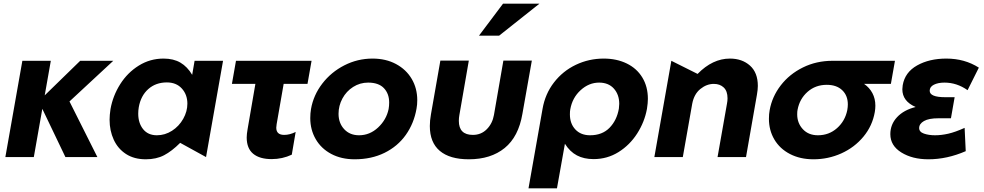

<svg xmlns="http://www.w3.org/2000/svg" viewBox="-20 -850 5325 1039"><path d="M255 -521H101L9 0H163L209 -261L334 0H507L356 -301L593 -521H414L222 -334Z M883 -404Q934 -404 964 -371Q994 -338 994 -289Q994 -247 971.5 -207Q949 -167 911 -142.5Q873 -118 829 -118Q781 -118 754.5 -151Q728 -184 728 -235Q728 -252 731 -270Q742 -332 782.5 -368Q823 -404 883 -404ZM1187 -521H1033L1020 -445Q994 -489 956.5 -511Q919 -533 865 -533Q792 -533 731 -495Q670 -457 630.5 -394.5Q591 -332 578 -260Q573 -227 573 -202Q573 -143 595.5 -94Q618 -45 662 -16.5Q706 12 769 12Q826 12 868 -10Q910 -32 955 -77L1095 0Z M1666 -521 1644 -396H1515L1477 -178Q1475 -164 1475 -159Q1475 -120 1518 -120Q1548 -120 1580 -136L1559 -13Q1508 11 1450 11Q1385 11 1350 -18Q1315 -47 1315 -106Q1315 -124 1320 -152L1362 -396H1235L1257 -521Z M2234 -262Q2238 -283 2238 -308Q2238 -372 2208 -423Q2178 -474 2123 -503.5Q2068 -533 1996 -533Q1915 -533 1843.5 -496.5Q1772 -460 1724 -397.5Q1676 -335 1663 -260Q1659 -237 1659 -211Q1659 -148 1688.5 -97Q1718 -46 1772.5 -17Q1827 12 1899 12Q1990 12 2061 -23Q2132 -58 2176 -120Q2220 -182 2234 -262ZM2086 -295Q2086 -278 2083 -260Q2071 -202 2026 -160Q1981 -118 1923 -118Q1873 -118 1842.5 -151Q1812 -184 1812 -234Q1812 -278 1833 -317Q1854 -356 1891 -379.5Q1928 -403 1972 -403Q2029 -403 2057.5 -373Q2086 -343 2086 -295Z M2704 -522 2653 -228Q2645 -182 2614.5 -151Q2584 -120 2539 -120Q2463 -120 2463 -196Q2463 -212 2466 -228L2517 -522H2363L2312 -231Q2306 -197 2306 -168Q2306 -79 2360 -33.5Q2414 12 2517 12Q2636 12 2711 -49Q2786 -110 2807 -234L2858 -522ZM2572 -657H2681L2899 -830H2702Z M3329 -262Q3331 -280 3331 -288Q3331 -338 3302 -370.5Q3273 -403 3222 -403Q3167 -403 3122 -362Q3077 -321 3066 -258Q3064 -249 3064 -231Q3064 -181 3093.5 -149.5Q3123 -118 3173 -118Q3239 -118 3278.5 -158.5Q3318 -199 3329 -262ZM3247 -533Q3317 -533 3371.5 -506.5Q3426 -480 3456 -430.5Q3486 -381 3486 -315Q3486 -293 3481 -261Q3468 -190 3428 -127.5Q3388 -65 3327 -27Q3266 11 3192 11Q3140 11 3102 -9Q3064 -29 3037 -72L2994 169H2840L2916 -261Q2930 -342 2978 -404Q3026 -466 3096.5 -499.5Q3167 -533 3247 -533Z M4081 -385Q4081 -457 4038.5 -495Q3996 -533 3930 -533Q3836 -533 3755 -450L3613 -521L3521 0H3675L3726 -289Q3736 -341 3770 -368.5Q3804 -396 3843 -396Q3876 -396 3896.5 -376.5Q3917 -357 3917 -318Q3917 -304 3914 -289L3863 0H4017L4076 -337Q4081 -365 4081 -385Z M4717 -278Q4717 -262 4714 -244Q4701 -169 4652.5 -110.5Q4604 -52 4533 -20Q4462 12 4382 12Q4310 12 4255 -16.5Q4200 -45 4170.5 -95Q4141 -145 4141 -207Q4141 -233 4145 -254Q4158 -327 4205 -388Q4252 -449 4325 -485Q4398 -521 4485 -521H4823L4801 -396H4656Q4685 -376 4701 -346Q4717 -316 4717 -278ZM4565 -254Q4568 -271 4568 -285Q4568 -333 4537.5 -362Q4507 -391 4454 -391Q4393 -391 4350 -353Q4307 -315 4296 -256Q4294 -248 4294 -231Q4294 -184 4324.5 -151Q4355 -118 4406 -118Q4466 -118 4509.5 -156.5Q4553 -195 4565 -254Z M5040 -118Q5074 -118 5111.5 -126.5Q5149 -135 5200 -158L5206 -32Q5105 12 5004 12Q4917 12 4857.5 -25Q4798 -62 4798 -124Q4798 -177 4834.5 -216Q4871 -255 4935 -271Q4863 -302 4863 -367Q4863 -373 4865 -389Q4877 -459 4943 -496Q5009 -533 5101 -533Q5200 -533 5277 -484L5216 -362Q5158 -403 5091 -403Q5056 -403 5033.5 -391.5Q5011 -380 5011 -359Q5011 -324 5095 -324H5146L5126 -210H5059Q5006 -210 4980 -195Q4954 -180 4954 -157Q4954 -136 4980 -127Q5006 -118 5040 -118Z"/></svg>

Font: Geom Bold
Style: Bold Italic
Weight: 700
Italic angle: -10°
Version: Version 1.102